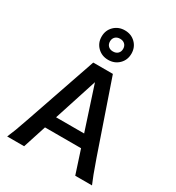

<svg xmlns="http://www.w3.org/2000/svg" viewBox="-231 -1142 1172 1279"><g transform="rotate(30 355.0 -502.0)"><path d="M153.8 0H23.4Q36.6 -29.8 50.8 -67.1Q64.9 -104.5 88.4 -173.3L273.9 -712.9H424.8L610.4 -173.3Q634.3 -105 648.7 -67.1Q663.1 -29.3 675.8 0H546.9L488.8 -178.2H211.4ZM457.5 -273.4 349.1 -605.5 241.7 -273.4ZM400.9 -891.1Q400.9 -913.1 387.2 -926.5Q373.5 -939.9 350.1 -939.9Q327.1 -939.9 313.5 -926.5Q299.8 -913.1 299.8 -891.1Q299.8 -869.1 313.5 -855.7Q327.1 -842.3 350.1 -842.3Q373.5 -842.3 387.2 -855.7Q400.9 -869.1 400.9 -891.1ZM235.4 -891.1Q235.4 -939.9 268.3 -972.2Q301.3 -1004.4 350.1 -1004.4Q399.4 -1004.4 432.1 -972.2Q464.8 -939.9 464.8 -891.1Q464.8 -842.3 432.1 -810.1Q399.4 -777.8 350.1 -777.8Q301.3 -777.8 268.3 -810.1Q235.4 -842.3 235.4 -891.1Z"/></g></svg>

Font: Kanchenjunga
Style: Bold
Weight: 700
Designer: Becca Hirsbrunner Spalinger
Foundry: SIL International
Version: Version 2.001